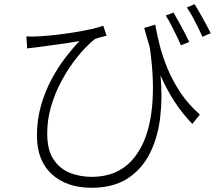

<svg xmlns="http://www.w3.org/2000/svg" viewBox="-20 -825 1040 903"><path d="M710 -709Q717.8 -664.6 731.4 -610.8Q745.1 -557.1 768.8 -500.5Q792.5 -443.8 829.3 -388.7Q866.2 -333.5 919.9 -286.1L884.8 -242.2Q836.9 -291.5 800.5 -347.7Q764.2 -403.8 734.9 -470.2Q744.6 -369.1 733.6 -274.7Q722.7 -180.2 685.5 -105.2Q648.4 -30.3 580.8 13.9Q513.2 58.1 410.2 58.1Q293.9 58.1 223.9 -5.6Q153.8 -69.3 153.8 -187Q153.8 -262.2 172.9 -328.6Q191.9 -395 222.2 -451.7Q252.4 -508.3 287.4 -553.7Q322.3 -599.1 354 -631.8Q325.2 -626.5 288.1 -621.1Q251 -615.7 217 -611.3Q183.1 -606.9 163.1 -604Q149.4 -602.5 135.7 -600.6Q122.1 -598.6 107.9 -597.2L104 -653.8Q126 -652.3 155.8 -653.8Q188.5 -655.3 232.7 -659.9Q276.9 -664.6 322.8 -671.9Q368.7 -679.2 407 -687.5Q445.3 -695.8 465.8 -704.1L481 -657.2Q471.2 -654.8 453.9 -650.1Q436.5 -645.5 425.8 -641.1Q408.2 -627.9 380.1 -598.9Q352.1 -569.8 321.3 -527.6Q290.5 -485.4 263.4 -432.9Q236.3 -380.4 219.2 -320.6Q202.1 -260.7 202.1 -196.8Q202.1 -119.1 232.2 -74.5Q262.2 -29.8 310.1 -11.5Q357.9 6.8 411.1 6.8Q528.3 6.8 598.4 -68.6Q668.5 -144 689.9 -281.2Q711.4 -418.5 684.1 -604Q677.2 -626 670.9 -648.4Q664.6 -670.9 658.2 -693.8ZM795.9 -766.1Q806.2 -748.5 819.8 -724.1Q833.5 -699.7 846.9 -674.1Q860.4 -648.4 870.1 -627.9L831.1 -611.8Q816.9 -644 796.6 -684.8Q776.4 -725.6 759.8 -752ZM895 -805.2Q910.6 -780.3 932.9 -740.5Q955.1 -700.7 971.2 -668.9L932.1 -651.9Q917 -685.5 897 -724.6Q877 -763.7 858.9 -790Z"/></svg>

Font: Source Han Sans CN Light
Style: Regular
Weight: 300
Designer: Ryoko NISHIZUKA  (kana, bopomofo & ideographs); Paul D. Hunt (Latin, Greek & Cyrillic); Sandoll Communications , Soo-you
Foundry: Adobe
Version: Version 2.000;hotconv 1.0.107;makeotfexe 2.5.65593